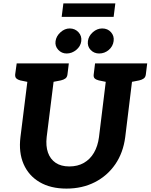

<svg xmlns="http://www.w3.org/2000/svg" viewBox="-20 -1099 884 1127"><path d="M370 8Q277 8 212.5 -30Q148 -68 118.5 -136Q89 -204 100 -294L154 -727H308L254 -295Q248 -242 261.5 -203.5Q275 -165 306.5 -143.5Q338 -122 387 -122Q436 -122 472.5 -143Q509 -164 531.5 -202.5Q554 -241 561 -294L614 -727H768L715 -294Q703 -202 656.5 -134.5Q610 -67 536.5 -29.5Q463 8 370 8ZM176 -727 148 -617 99 -627Q84 -631 76 -638.5Q68 -646 69 -662L78 -727ZM384 -727 376 -662Q374 -646 364 -638.5Q354 -631 337 -627L285 -617L286 -727ZM636 -727 609 -617 560 -627Q544 -631 536 -638.5Q528 -646 530 -662L538 -727ZM844 -727 836 -662Q834 -646 824 -638.5Q814 -631 797 -627L746 -617V-727ZM457 -857Q453 -827 427.5 -806Q402 -785 371 -785Q342 -785 322 -806.5Q302 -828 306 -857Q310 -887 335 -909.5Q360 -932 389 -932Q420 -932 440.5 -910Q461 -888 457 -857ZM647 -858Q643 -827 618.5 -806Q594 -785 562 -785Q532 -785 512 -806Q492 -827 496 -858Q500 -888 525 -910Q550 -932 580 -932Q612 -932 631.5 -910Q651 -888 647 -858ZM342 -1000 352 -1079H657L647 -1000Z"/></svg>

Font: Aleo ExtraBold
Style: Italic
Weight: 800
Italic angle: -7°
Designer: Alessio Laiso
Foundry: Alessio Laiso
Version: Version 2.001;gftools[0.9.29]